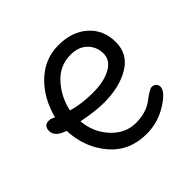

<svg xmlns="http://www.w3.org/2000/svg" viewBox="-137 -656 812 812"><g transform="rotate(-45 269.5 -250.0)"><path d="M317 -450Q251 -450 206.5 -400.5Q162 -351 148 -285Q202 -269 269.5 -269Q337 -269 378 -292Q419 -315 419 -355Q419 -395 391.5 -422.5Q364 -450 317 -450ZM274 -206Q222 -206 147 -221Q153 -150 199.5 -100Q246 -50 308 -50Q370 -50 410 -80.5Q450 -111 462.5 -111Q475 -111 482.5 -103.5Q490 -96 490 -85Q490 -57 432.5 -21Q375 15 308 15Q204 15 142.5 -58.5Q81 -132 77 -234Q24 -251 24 -286Q24 -309 41 -316Q47 -318 56.5 -318Q66 -318 83 -309Q106 -400 166.5 -457.5Q227 -515 308.5 -515Q390 -515 440 -470Q490 -425 490 -352.5Q490 -280 428 -243Q366 -206 274 -206Z"/></g></svg>

Font: Delius Swash Caps
Style: Regular
Weight: 400
Designer: Natalia Raices
Foundry: Natalia Raices
Version: Version 1.002